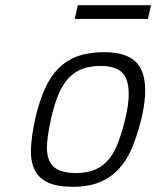

<svg xmlns="http://www.w3.org/2000/svg" viewBox="-20 -710 602 740"><path d="M381 -509Q490 -509 522.5 -445.5Q555 -382 526 -257Q511 -194 490.5 -144Q470 -94 439 -60Q408 -26 364.5 -8Q321 10 261 10Q201 10 165 -6.5Q129 -23 113 -56.5Q97 -90 99.5 -140.5Q102 -191 117 -258Q132 -321 153 -368Q174 -415 205.5 -446.5Q237 -478 280 -493.5Q323 -509 381 -509ZM273 -43Q318 -43 349.5 -57.5Q381 -72 402.5 -100Q424 -128 438 -167.5Q452 -207 464 -257Q487 -357 466.5 -406.5Q446 -456 369 -456Q328 -456 297.5 -444.5Q267 -433 244.5 -409Q222 -385 206 -347.5Q190 -310 178 -258Q166 -205 162 -164.5Q158 -124 167.5 -97Q177 -70 202.5 -56.5Q228 -43 273 -43ZM280 -690H562L550 -637H268Z"/></svg>

Font: Panefresco 250wt
Style: Italic
Weight: 300
Version: Version 1.000